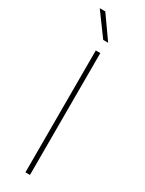

<svg xmlns="http://www.w3.org/2000/svg" viewBox="-236 -938 734 970"><g transform="rotate(30 130.5 -453.0)"><path d="M143.6 -710.9V0H117.2V-710.9ZM60.1 -905.8 151.9 -775.9H123L27.8 -905.8Z"/></g></svg>

Font: Vazirmatn UI FD Thin
Style: Regular
Weight: 100
Designer: Saber Rastikerdar
Foundry: Saber Rastikerdar
Version: Version 33.003